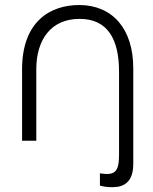

<svg xmlns="http://www.w3.org/2000/svg" viewBox="-20 -574 624 783"><path d="M462.5 187.5C498.5 180 523.5 154.5 523.5 94V-295.5C523.5 -456 439.5 -552.5 304.5 -553.5C184 -554 70 -485.5 70 -291.5V0H128V-291.5C128 -410.5 186.5 -497 304.5 -497C417 -497 465.5 -417.5 465.5 -281V57C465.5 129.5 447 142 387.5 133V183C410.5 189 431 191.5 462.5 187.5Z"/></svg>

Font: Eudonet Light
Style: Regular
Weight: 300
Designer: Mikhail Sharanda
Foundry: Mikhail Sharanda
Version: Version 4.503;Glyphs 3.1.2 (3151)